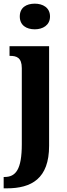

<svg xmlns="http://www.w3.org/2000/svg" viewBox="-38 -788 363 1048"><path d="M152 -628C195 -628 235 -650 235 -698C235 -747 195 -768 152 -768C106 -768 70 -747 70 -698C70 -650 106 -628 152 -628ZM-18 240H-1C134 240 230 187 230 8V-536H14V-483H17C52 -483 81 -474 81 -416V-1C81 137 48 178 -13 178H-18Z"/></svg>

Font: Noto Serif Hebrew ExtraCondensed ExtraBold
Style: Regular
Weight: 800
Width: 2
Designer: Monotype Design Team
Foundry: Monotype Imaging Inc.
Version: Version 2.004